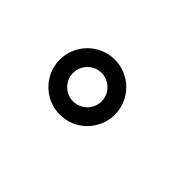

<svg xmlns="http://www.w3.org/2000/svg" viewBox="-37 -790 674 674"><g transform="rotate(45 300.0 -453.5)"><path d="M120.1 -453.6Q120.1 -481.9 130.9 -506.8Q141.6 -531.7 160.2 -550.3Q178.7 -568.8 203.6 -579.6Q228.5 -590.3 256.8 -590.3Q285.2 -590.3 310.1 -579.6Q335 -568.8 353.5 -550.3Q372.1 -531.7 382.8 -506.8Q393.6 -481.9 393.6 -453.6Q393.6 -425.3 382.8 -400.4Q372.1 -375.5 353.5 -356.9Q335 -338.4 310.1 -327.6Q285.2 -316.9 256.8 -316.9Q228.5 -316.9 203.6 -327.6Q178.7 -338.4 160.2 -356.9Q141.6 -375.5 130.9 -400.4Q120.1 -425.3 120.1 -453.6ZM186 -453.6Q186 -439 191.7 -426Q197.3 -413.1 206.8 -403.6Q216.3 -394 229.2 -388.4Q242.2 -382.8 256.8 -382.8Q271.5 -382.8 284.4 -388.4Q297.4 -394 306.9 -403.6Q316.4 -413.1 322 -426Q327.6 -439 327.6 -453.6Q327.6 -468.3 322 -481.2Q316.4 -494.1 306.9 -503.7Q297.4 -513.2 284.4 -518.8Q271.5 -524.4 256.8 -524.4Q242.2 -524.4 229.2 -518.8Q216.3 -513.2 206.8 -503.7Q197.3 -494.1 191.7 -481.2Q186 -468.3 186 -453.6Z"/></g></svg>

Font: Courier Prime
Style: Regular
Weight: 400
Designer: Alan Dague-Greene
Foundry: Quote-Unquote Apps
Version: Version 1.203